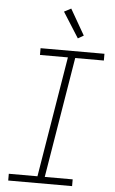

<svg xmlns="http://www.w3.org/2000/svg" viewBox="-63 -1007 626 1048"><g transform="rotate(5 250.0 -482.5)"><path d="M23 0V-37H180L289 -698H136V-735H486V-698H329L220 -37H373V0ZM334 -806 246 -945 284 -965 365 -824Z"/></g></svg>

Font: Iosevka SS18 Extralight
Style: Italic
Weight: 200
Italic angle: -9°
Monospace: yes
Designer: Belleve Invis
Foundry: Belleve Invis
Version: Version 25.1.1; ttfautohint (v1.8.4)